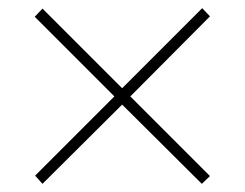

<svg xmlns="http://www.w3.org/2000/svg" viewBox="-20 -593 599 470"><path d="M84 -143 66 -163 260 -357 65 -552 84 -572 279 -377 475 -573 494 -553 299 -357 494 -162 474 -143 279 -337Z"/></svg>

Font: Noto Serif Bengali Thin
Style: Regular
Weight: 250
Version: Version 2.003